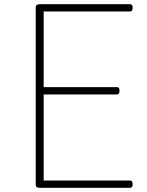

<svg xmlns="http://www.w3.org/2000/svg" viewBox="-20 -899 705 919"><path d="M170 0Q160 0 155.5 -3.5Q151 -7 151 -15V-864Q151 -872 156 -875.5Q161 -879 171 -879H603Q608 -879 611.5 -875Q615 -871 615 -862Q615 -852 611.5 -848Q608 -844 603 -844H189V-482H541Q546 -482 549 -478Q552 -474 552 -465Q552 -455 549 -451Q546 -447 541 -447H189V-35H603Q608 -35 611.5 -31Q615 -27 615 -18Q615 -8 611.5 -4Q608 0 603 0Z"/></svg>

Font: Playwrite HR Lijeva Thin
Style: Regular
Weight: 250
Designer: Veronika Burian, José Scaglione
Foundry: TypeTogether
Version: Version 1.002